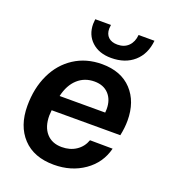

<svg xmlns="http://www.w3.org/2000/svg" viewBox="-136 -842 851 954"><g transform="rotate(20 289.0 -365.0)"><path d="M34 -221Q34 -314 68.5 -387Q103 -460 166.5 -501Q230 -542 313 -542Q414 -542 470.5 -481.5Q527 -421 527 -321Q527 -283 518 -241H155Q153 -221 153 -212Q153 -153 182.5 -119.5Q212 -86 264 -86Q308 -86 340 -107.5Q372 -129 385 -166L505 -165Q485 -85 417 -37.5Q349 10 257 10Q151 10 92.5 -52.5Q34 -115 34 -221ZM409 -321Q410 -328 410 -340Q410 -389 382.5 -418.5Q355 -448 307 -448Q255 -448 218.5 -415Q182 -382 168 -321ZM202 -715Q202 -722 204 -740H287Q286 -730 285 -720Q285 -691 302 -675Q319 -659 350 -659Q386 -659 408 -681Q430 -703 433 -740H517Q510 -668 463.5 -627Q417 -586 343 -586Q279 -586 240.5 -621.5Q202 -657 202 -715Z"/></g></svg>

Font: Mona Sans SemiBold
Style: Italic
Weight: 600
Italic angle: -11.7°
Designer: Deni Anggara
Foundry: GitHub
Version: Version 2.000